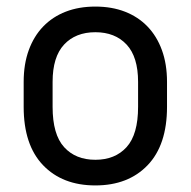

<svg xmlns="http://www.w3.org/2000/svg" viewBox="-20 -557 580 584"><path d="M270 7Q170 7 111 -54.5Q52 -116 52 -232V-308Q52 -362 67.5 -404.5Q83 -447 111.5 -476.5Q140 -506 180 -521.5Q220 -537 270 -537Q320 -537 360 -521.5Q400 -506 428.5 -476.5Q457 -447 472.5 -404.5Q488 -362 488 -308V-232Q488 -116 429 -54.5Q370 7 270 7ZM270 -71Q330 -71 365 -109.5Q400 -148 400 -232V-308Q400 -384 365 -421.5Q330 -459 270 -459Q210 -459 175 -421.5Q140 -384 140 -308V-232Q140 -148 175 -109.5Q210 -71 270 -71Z"/></svg>

Font: Golos UI
Style: Regular
Weight: 400
Designer: A.Korolkova, Vitaly Kuzmin
Foundry: ParaType Ltd
Version: Version 2.000